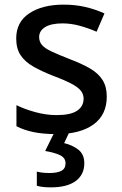

<svg xmlns="http://www.w3.org/2000/svg" viewBox="-20 -569 525 829"><path d="M441 -152Q441 -73 383.5 -31.5Q326 10 224 10Q167 10 125.5 1.5Q84 -7 51 -24V-115Q85 -98 132 -85Q179 -72 224 -72Q285 -72 313 -91Q341 -110 341 -143Q341 -161 330 -176Q319 -191 290.5 -206.5Q262 -222 211 -241Q160 -261 124 -281.5Q88 -302 69 -330.5Q50 -359 50 -403Q50 -474 106.5 -511.5Q163 -549 255 -549Q305 -549 348 -539Q391 -529 431 -511L397 -432Q363 -447 325 -457.5Q287 -468 250 -468Q201 -468 175 -452Q149 -436 149 -409Q149 -389 161.5 -374.5Q174 -360 203 -346.5Q232 -333 283 -313Q333 -294 368.5 -273.5Q404 -253 422.5 -224Q441 -195 441 -152ZM344 136Q344 185 307 212.5Q270 240 199 240Q162 240 139 233V172Q162 178 194 178Q227 178 245 168.5Q263 159 263 136Q263 112 238 100.5Q213 89 175 83L216 0H280L257 49Q292 57 318 77Q344 97 344 136Z"/></svg>

Font: Noto Sans Syriac Medium
Style: Regular
Weight: 500
Designer: Patrick Giasson and the Monotype Design Team
Foundry: Monotype Imaging Inc.
Version: Version 3.000; ttfautohint (v1.8.4.7-5d5b)